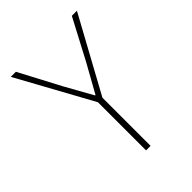

<svg xmlns="http://www.w3.org/2000/svg" viewBox="-206 -828 936 936"><g transform="rotate(-45 262.0 -360.0)"><path d="M247.1 0V-332L34.2 -719.7H69.3L180.7 -508.8L260.7 -365.2H263.7L343.8 -508.8L455.1 -719.7H490.2L278.3 -332V0Z"/></g></svg>

Font: Reddit Sans Condensed ExtraLight
Style: Regular
Weight: 250
Version: Version 1.014